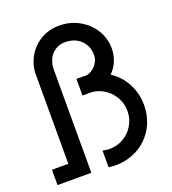

<svg xmlns="http://www.w3.org/2000/svg" viewBox="-140 -876 889 990"><g transform="rotate(-20 304.5 -381.5)"><path d="M287.1 -481H325.2Q329.1 -481 332.8 -480.7Q336.4 -480.5 340.3 -480.5Q356 -482.4 369.6 -490.7Q383.3 -499 393.3 -510.7Q403.3 -522.5 409.2 -536.9Q415 -551.3 415 -565.9Q415 -590.3 406.5 -611.1Q397.9 -631.8 382.6 -647Q367.2 -662.1 345.5 -670.7Q323.7 -679.2 296.9 -679.2Q273.4 -679.2 254.4 -670.7Q235.4 -662.1 221.9 -647Q208.5 -631.8 201.2 -610.8Q193.8 -589.8 193.8 -564.9V0H131.8H8.3V-84H98.1V-576.2Q98.1 -610.4 111.6 -645Q125 -679.7 150.4 -707.5Q175.8 -735.4 212.9 -752.7Q250 -770 297.9 -770Q343.3 -770 382.3 -753.7Q421.4 -737.3 450.4 -709.7Q479.5 -682.1 495.8 -645.5Q512.2 -608.9 512.2 -567.9Q512.2 -545.4 507.8 -526.6Q503.4 -507.8 496.1 -491.9Q488.8 -476.1 479.5 -463.6Q470.2 -451.2 460.4 -441.4Q484.9 -425.3 504.9 -403.8Q524.9 -382.3 539.1 -356.2Q553.2 -330.1 561 -300Q568.8 -270 568.8 -236.8Q568.8 -182.6 549.8 -137.7Q530.8 -92.8 497.6 -60.5Q464.4 -28.3 419.9 -10.7Q375.5 6.8 325.2 6.8Q306.2 6.8 287.1 3.9V-87.9Q296.9 -85.4 306.2 -84.2Q315.4 -83 325.2 -83Q356.9 -83 384.8 -95Q412.6 -106.9 433.3 -127.9Q454.1 -148.9 466.1 -177Q478 -205.1 478 -236.8Q478 -268.6 465.6 -296.6Q453.1 -324.7 432.4 -345.5Q411.6 -366.2 384 -378.2Q356.4 -390.1 326.2 -390.1H287.1Z"/></g></svg>

Font: Twentytwelve Slab
Style: TwentytwelveSlab
Weight: 400
Designer: Domenico Catapano
Version: Version 1.00 2012